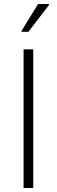

<svg xmlns="http://www.w3.org/2000/svg" viewBox="-20 -933 282 953"><path d="M97 0V-688H145V0ZM87 -775V-780L169 -913H223V-908L121 -775Z"/></svg>

Font: Saira Semi Condensed ExtraLight
Style: Regular
Weight: 200
Width: 4
Designer: Hector Gatti with collaboration of the Omnibus-Type team
Foundry: Omnibus-Type
Version: Version 1.001; ttfautohint (v1.8)